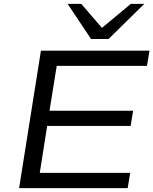

<svg xmlns="http://www.w3.org/2000/svg" viewBox="-20 -965 787 985"><path d="M78 0 190 -705H747L734 -627H271L234 -397H663L650 -319H222L184 -78H648L635 0ZM447 -765 327 -945H397L503 -822L651 -945H720L537 -765Z"/></svg>

Font: Nunito Sans 10pt Expanded
Style: Italic
Weight: 400
Width: 7
Italic angle: -9°
Designer: Vernon Adams
Foundry: Vernon Adams
Version: Version 3.101;gftools[0.9.27]